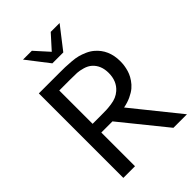

<svg xmlns="http://www.w3.org/2000/svg" viewBox="-268 -1051 1165 1165"><g transform="rotate(-45 314.5 -469.0)"><path d="M567.9 -513.2Q567.9 -501 566.9 -489.3Q565.9 -477.5 561.8 -458Q557.6 -438.5 550.5 -421.4Q543.5 -404.3 529.8 -384.3Q516.1 -364.3 497.6 -348.6Q479 -333 450 -319.3Q420.9 -305.7 385.3 -298.8L626 0H509.8L275.9 -289.1H225.1H180.2V0H80.1V-725.1H249Q286.1 -725.1 305.4 -724.6Q324.7 -724.1 357.4 -721.4Q390.1 -718.8 411.1 -713.1Q432.1 -707.5 456.5 -696.8Q481 -686 500 -669.9Q567.9 -612.8 567.9 -513.2ZM314 -848.1 395 -938H471.2L360.8 -795.9H267.1L157.2 -938H232.9ZM180.2 -363.8H251Q282.2 -363.8 299.3 -364.5Q316.4 -365.2 341.8 -368.7Q367.2 -372.1 386.5 -380.4Q405.8 -388.7 421.9 -402.8Q467.8 -442.9 467.8 -513.2Q467.8 -578.1 426.8 -615.2Q408.2 -631.8 380.1 -639.9Q352.1 -647.9 332.5 -648.9Q313 -649.9 274.9 -649.9H180.2Z"/></g></svg>

Font: Aurulent Sans
Style: Regular
Weight: 400
Version: Version 2007.05.04